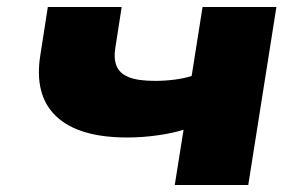

<svg xmlns="http://www.w3.org/2000/svg" viewBox="-20 -526 860 546"><path d="M477 0 502 -157Q470 -147 427 -141Q384 -135 342 -135Q203 -135 139.5 -195.5Q76 -256 95 -371L116 -506H326L308 -390Q303 -361 311 -339.5Q319 -318 345 -307Q371 -296 421 -296Q448 -296 476 -299.5Q504 -303 525 -310L556 -506H766L686 0Z"/></svg>

Font: Nunito Sans 7pt Expanded Black
Style: Italic
Weight: 900
Width: 7
Italic angle: -9°
Designer: Vernon Adams
Foundry: Vernon Adams
Version: Version 3.101;gftools[0.9.27]